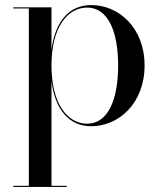

<svg xmlns="http://www.w3.org/2000/svg" viewBox="-20 -489 638 759"><path d="M32.5 245.5V250H244V245.5H183.5V-167.5C198 -55.5 253.5 10 340.5 10C449 10 551.5 -80 551.5 -230C551.5 -380 449 -469 340.5 -469C253.5 -469 198 -404 183.5 -292.5V-460H32.5V-455.5H94V245.5ZM183.5 -230C183.5 -381.5 247 -459 324.5 -459C407.5 -459 447 -364 447 -230C447 -96 407.5 0 324.5 0C247 0 183.5 -78.5 183.5 -230Z"/></svg>

Font: Bodoni* 36pt
Style: Regular
Weight: 400
Version: Version 2.3